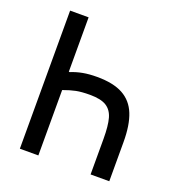

<svg xmlns="http://www.w3.org/2000/svg" viewBox="-127 -805 854 912"><g transform="rotate(20 300.0 -349.0)"><path d="M166.5 -698V-423H171.5Q199.5 -434.5 230.5 -440.2Q261.5 -446 302 -446Q384 -446 432.8 -419.2Q481.5 -392.5 503.2 -338.2Q525 -284 525 -198V0H430.5V-179.5Q430.5 -246 420.2 -282.8Q410 -319.5 382 -337Q354 -354.5 299 -354.5Q257 -354.5 229.5 -349Q202 -343.5 166.5 -330.5V0H73V-698Z"/></g></svg>

Font: JuliaMono SemiBold
Style: Regular
Weight: 600
Monospace: yes
Designer: cormullion
Foundry: corm
Version: Version 0.055; ttfautohint (v1.8.4)